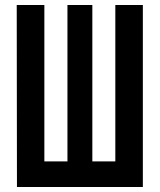

<svg xmlns="http://www.w3.org/2000/svg" viewBox="-20 -750 640 770"><path d="M48 0 47.1 -730H157.9V-102.6H250.5V-730H350.3V-102.6H442.5V-730H552.9V0Z"/></svg>

Font: Pitagon Sans Mono
Style: Regular
Weight: 400
Monospace: yes
Designer: Travis Tran
Foundry: Pitagon
Version: Version 1.001;gftools[0.9.26]